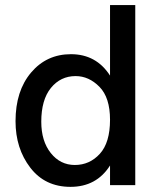

<svg xmlns="http://www.w3.org/2000/svg" viewBox="-20 -727 620 754"><path d="M273.9 -79.1Q216.8 -79.1 179.4 -126Q142.1 -172.9 142.1 -249Q142.1 -335 179.9 -381.6Q217.8 -428.2 276.9 -428.2Q329.1 -428.2 370.6 -386Q412.1 -343.8 412.1 -256.8Q412.1 -167 372.1 -123Q332 -79.1 273.9 -79.1ZM412.1 -707V-430.2Q357.9 -514.2 258.8 -514.2Q163.1 -514.2 102.1 -442.1Q41 -370.1 41 -251Q41 -144 98.9 -68.6Q156.7 6.8 256.8 6.8Q358.9 6.8 412.1 -77.1V0H511.2V-707Z"/></svg>

Font: FAU Chimera Medium
Style: Regular
Weight: 500
Version: Version 1.002;hotconv 1.0.117;makeotfexe 2.5.65602